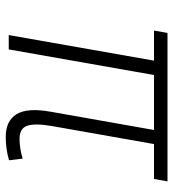

<svg xmlns="http://www.w3.org/2000/svg" viewBox="10 -568 567 626"><g transform="rotate(90 293.0 -254.5)"><path d="M425.8 9.8Q373.5 9.8 351.8 -25.6Q330.1 -61 343.8 -136.7L403.3 -473.6H224.1L140.6 0H93.8L177.2 -473.6H79.1L86.9 -517.6H570.8L563 -473.6H449.2L390.6 -141.6Q380.9 -85.9 389.4 -60.5Q397.9 -35.2 432.1 -35.2Q462.9 -35.2 496.6 -45.4L502 -1Q466.3 9.8 425.8 9.8Z"/></g></svg>

Font: Cascadia Code ExtraLight
Style: Italic
Weight: 200
Italic angle: -10°
Monospace: yes
Designer: Aaron Bell
Foundry: Saja Typeworks
Version: Version 2404.023; ttfautohint (v1.8.4)